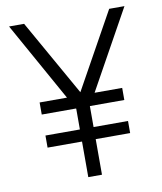

<svg xmlns="http://www.w3.org/2000/svg" viewBox="-80 -765 699 829"><g transform="rotate(-10 269.5 -350.0)"><path d="M89 -209H240V-300L239 -301H89V-354H209L16 -700H82L270 -367L455 -700H522L330 -354H451V-301H300V-300V-209H451V-156H300V0H240V-156H89Z"/></g></svg>

Font: Haskoy Light
Style: Regular
Weight: 300
Designer: Ertekin Erdin
Foundry: Ertekin Erdin
Version: Version 2.000; ttfautohint (v1.8.4.7-5d5b)